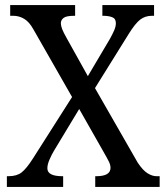

<svg xmlns="http://www.w3.org/2000/svg" viewBox="-20 -734 655 754"><path d="M7 0V-42H13Q46 -42 65 -57Q84 -72 109 -111L263 -353L111 -619Q95 -648 75 -660Q55 -672 32 -672H20V-714H275V-672H272Q240 -672 229.5 -663.5Q219 -655 219 -643Q219 -633 224 -620Q229 -607 242 -584L325 -435L412 -582Q422 -600 428.5 -615Q435 -630 435 -643Q435 -661 420.5 -666.5Q406 -672 385 -672H382V-714H585V-672H577Q550 -672 530.5 -657Q511 -642 485 -600L353 -388L521 -95Q541 -65 559.5 -53.5Q578 -42 595 -42H607V0H354V-42H358Q414 -42 414 -75Q414 -86 408 -98.5Q402 -111 383 -144L291 -306L192 -142Q183 -127 174.5 -107.5Q166 -88 166 -73Q166 -42 225 -42H228V0Z"/></svg>

Font: Noto Serif Myanmar SemCond
Style: Regular
Weight: 400
Width: 4
Designer: Ben Mitchell and the Monotype Design Team
Foundry: Monotype Imaging Inc.
Version: Version 2.106; ttfautohint (v1.8.4.7-5d5b)